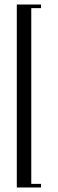

<svg xmlns="http://www.w3.org/2000/svg" viewBox="-20 -775 256 851"><path d="M54.5 56H161.9V40H118.6V-739H161.9V-755H54.5Z"/></svg>

Font: Emberly Black
Style: Regular
Weight: 900
Designer: Rajesh Rajput
Foundry: Rajesh Rajput
Version: Version 1.000